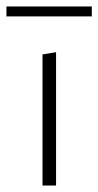

<svg xmlns="http://www.w3.org/2000/svg" viewBox="-27 -576 305 596"><path d="M-7 -525V-556H258V-525ZM105 0V-407L147 -414V0Z"/></svg>

Font: EauTestText Light
Style: Regular
Weight: 300
Designer: Christian Thalmann (Catharsis Fonts)
Version: Version 0.001;PS 000.001;hotconv 1.0.88;makeotf.lib2.5.64775